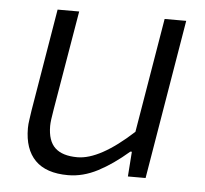

<svg xmlns="http://www.w3.org/2000/svg" viewBox="-44 -578 682 638"><g transform="rotate(5 296.5 -259.5)"><path d="M59 -131Q59 -144 61.5 -160Q64 -176 66 -191L123 -532H195L139 -201Q132 -161 132 -145Q132 -95 156.5 -72Q181 -49 231 -49Q306 -49 416 -150L480 -532H552L463 0H404L410 -83H405Q353 -38 304 -12.5Q255 13 205 13Q132 13 95.5 -24Q59 -61 59 -131Z"/></g></svg>

Font: Nebula Sans Book
Style: Regular
Weight: 400
Italic angle: -9°
Designer: Paul D. Hunt for Adobe (as Source Sans)
Foundry: Nebula Entertainment & Broadcasting LLC
Version: Version 1.010